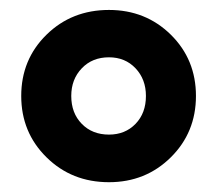

<svg xmlns="http://www.w3.org/2000/svg" viewBox="-20 -710 439 388"><path d="M200.2 -341.8Q125 -341.8 74 -392.1Q22.9 -442.4 22.9 -516.1Q22.9 -589.8 74 -639.9Q125 -689.9 200.2 -689.9Q274.4 -689.9 325.2 -639.9Q376 -589.8 376 -516.1Q376 -442.4 325.2 -392.1Q274.4 -341.8 200.2 -341.8ZM124 -516.1Q124 -481.4 145.3 -459.7Q166.5 -438 200.2 -438Q232.9 -438 253.9 -459.7Q274.9 -481.4 274.9 -516.1Q274.9 -549.8 253.9 -572Q232.9 -594.2 200.2 -594.2Q166.5 -594.2 145.3 -572Q124 -549.8 124 -516.1Z"/></svg>

Font: TASA Orbiter Display SemiBold
Style: Regular
Weight: 600
Designer: Weizhong Zhang
Version: Version 1.000;Glyphs 3.1.2 (3151)